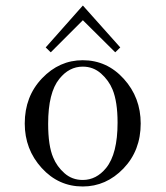

<svg xmlns="http://www.w3.org/2000/svg" viewBox="-20 -658 595 689"><path d="M68.8 -214.8Q68.8 -312 130.9 -377Q192.9 -441.9 276.9 -441.9Q363.8 -441.9 424.3 -375Q484.9 -308.1 484.9 -214.8Q484.9 -117.7 422.9 -53.2Q360.8 11.2 276.9 11.2Q189.9 11.2 129.4 -55.4Q68.8 -122.1 68.8 -214.8ZM144 -487.8 276.9 -637.7H277.8L411.6 -487.8L394 -470.7H393.1L277.8 -585H276.9L162.6 -470.7H161.6ZM152.8 -213.9Q152.8 -134.8 170.9 -92.8Q184.1 -60.5 211.4 -36.4Q238.8 -12.2 276.9 -12.2Q325.7 -12.2 360.8 -55.2Q401.9 -106 401.9 -217.8Q401.9 -293 383.8 -336.9Q370.6 -369.1 342.8 -394Q314.9 -418.9 276.9 -418.9Q228 -418.9 192.9 -375Q152.8 -325.7 152.8 -213.9Z"/></svg>

Font: CMU Serif Upright Italic
Style: UprightItalic
Weight: 500
Version: Version 0.7.0